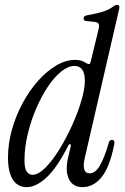

<svg xmlns="http://www.w3.org/2000/svg" viewBox="-20 -763 514 792"><path d="M90 9Q53 9 33 -22Q13 -53 13 -113Q13 -170 29 -227.5Q45 -285 73 -337Q101 -389 136.5 -429Q172 -469 211.5 -492.5Q251 -516 290 -516Q317 -516 337 -502Q351 -493 354 -508L386 -640Q391 -658 386.5 -665Q382 -672 368 -673L338 -676Q323 -677 325 -689Q327 -698 339 -700Q375 -706 403 -714.5Q431 -723 448 -737Q456 -743 463 -743Q475 -743 472 -728L330 -113Q315 -48 350 -48Q373 -48 391.5 -79Q410 -110 429 -175Q432 -186 442 -186Q449 -186 451 -180Q453 -174 451 -166Q432 -72 398.5 -31.5Q365 9 320 9Q281 9 264.5 -24Q248 -57 261 -114L272 -160Q274 -167 269.5 -168Q265 -169 262 -163Q214 -69 171 -30Q128 9 90 9ZM114 -42Q138 -42 167 -71Q196 -100 224.5 -146Q253 -192 277 -245Q301 -298 315.5 -347Q330 -396 330 -430Q330 -491 287 -491Q261 -491 232 -467.5Q203 -444 176.5 -404Q150 -364 128.5 -313.5Q107 -263 94 -208.5Q81 -154 81 -102Q81 -67 90.5 -54.5Q100 -42 114 -42Z"/></svg>

Font: Instrument Serif
Style: Italic
Weight: 400
Italic angle: -13°
Designer: Rodrigo Fuenzalida
Foundry: fragTYPE
Version: Version 1.000; ttfautohint (v1.8.4.7-5d5b);gftools[0.9.27]